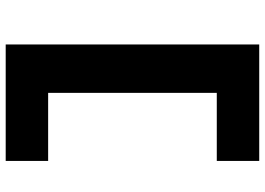

<svg xmlns="http://www.w3.org/2000/svg" viewBox="-148 -592 930 674"><g transform="rotate(90 317.0 -255.0)"><path d="M136 190V-700H545V-551H300L306 -559V53L296 41H545V190Z"/></g></svg>

Font: Lexend Tera
Style: Bold
Weight: 700
Designer: Bonnie Shaver-Troup, Thomas Jockin
Foundry: Lexend
Version: Version 1.007